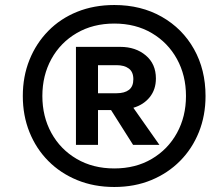

<svg xmlns="http://www.w3.org/2000/svg" viewBox="-20 -735 863 766"><path d="M436 11Q355 11 288 -16.5Q221 -44 172.5 -93Q124 -142 97.5 -208Q71 -274 71 -352Q71 -430 97.5 -496Q124 -562 172.5 -611.5Q221 -661 288 -688Q355 -715 436 -715Q543 -715 625.5 -668Q708 -621 754 -539Q800 -457 800 -352Q800 -274 773.5 -208Q747 -142 698.5 -93Q650 -44 583.5 -16.5Q517 11 436 11ZM436 -63Q521 -63 585.5 -101Q650 -139 686 -204.5Q722 -270 722 -352Q722 -434 686 -499.5Q650 -565 585.5 -603Q521 -641 436 -641Q351 -641 286 -603Q221 -565 185 -499.5Q149 -434 149 -352Q149 -270 185 -204.5Q221 -139 286 -101Q351 -63 436 -63ZM283 -157V-548H460Q521 -548 561.5 -514Q602 -480 602 -422Q602 -378 577.5 -347.5Q553 -317 512 -305L616 -157H511L423 -296H371V-157ZM371 -363H445Q477 -363 494.5 -376.5Q512 -390 512 -419Q512 -448 494 -461.5Q476 -475 445 -475H371Z"/></svg>

Font: Prodigy Sans Medium
Style: Italic
Weight: 500
Italic angle: -13°
Designer: Wei Huang
Foundry: Wei Huang
Version: Version 1.003; ttfautohint (v1.8.3)